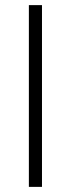

<svg xmlns="http://www.w3.org/2000/svg" viewBox="-20 -730 277 750"><path d="M92.8 0V-710H144V0Z"/></svg>

Font: Rawline Light
Style: Regular
Weight: 300
Designer: Matt McInerney, Pablo Impallari, Rodrigo Fuenzalida
Foundry: Matt McInerney, Pablo Impallari, Rodrigo Fuenzalida
Version: Version 4.020;PS 004.020;hotconv 1.0.88;makeotf.lib2.5.64775